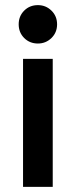

<svg xmlns="http://www.w3.org/2000/svg" viewBox="-20 -730 296 750"><path d="M70 -500H186V0H70ZM128 -560Q96 -560 74.5 -581.5Q53 -603 53 -635Q53 -667 74.5 -688.5Q96 -710 128 -710Q159 -710 181 -688.5Q203 -667 203 -635Q203 -603 181 -581.5Q159 -560 128 -560Z"/></svg>

Font: PT Root UI Web Bold
Style: Regular
Weight: 700
Designer: Vitaly Kuzmin
Foundry: ParaType Ltd.
Version: Version 1.000W